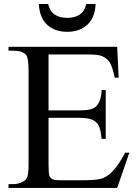

<svg xmlns="http://www.w3.org/2000/svg" viewBox="-20 -928 683 948"><path d="M219.7 -659.2V-382.8H372.6Q432.6 -382.8 452.6 -400.9Q479.5 -424.8 481.9 -483.9H502V-242.2H481.9Q476.1 -292.5 467.8 -307.1Q459 -325.7 437.7 -335.9Q416.5 -346.2 372.6 -346.2H219.7V-115.7Q219.7 -69.3 224.1 -59.3Q228.5 -49.3 238.3 -43.7Q248 -38.1 277.8 -38.1H396Q454.6 -38.1 481.2 -46.1Q507.8 -54.2 532.7 -79.1Q564.9 -110.4 597.7 -174.3H618.7L558.6 0H22V-19H46.4Q70.3 -19 92.3 -30.3Q109.4 -39.1 115.2 -55.2Q121.1 -71.3 121.1 -123V-575.7Q121.1 -642.1 108.4 -657.7Q89.8 -677.7 46.4 -677.7H22V-696.8H558.6L565.9 -544.4H546.4Q535.2 -598.6 522.2 -619.1Q509.3 -639.6 482.9 -651.4Q463.4 -659.2 411.6 -659.2ZM312 -771Q276.4 -771 250.2 -782Q224.1 -793 207 -811.5Q189.9 -830.1 181.4 -855Q172.9 -879.9 171.9 -908.2H217.8Q226.1 -871.6 250.5 -855.7Q274.9 -839.8 312 -839.8Q348.6 -839.8 373 -855.7Q397.5 -871.6 405.8 -908.2H452.1Q451.2 -879.9 442.6 -855Q434.1 -830.1 416.7 -811.5Q399.4 -793 373.5 -782Q347.7 -771 312 -771Z"/></svg>

Font: KhunPaOh
Style: Regular
Weight: 400
Designer: Khon Soe Zaw Thu
Version: Version 1.00 July 11, 2016, initial release